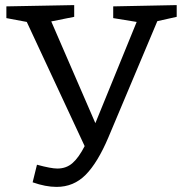

<svg xmlns="http://www.w3.org/2000/svg" viewBox="-20 -719 717 753"><path d="M673 -699V-653L597 -636L405 -180Q363 -81 316 -33.5Q269 14 202 14Q159 14 108 -4L125 -73Q180 -58 205 -58Q240 -58 264.5 -79.5Q289 -101 312 -146L85 -633L5 -648V-694L271 -699V-653L181 -635L354 -236L516 -633L424 -648V-694Z"/></svg>

Font: Bitter Pro
Style: Regular
Weight: 400
Designer: Sol Matas, and Bitter project Authors
Foundry: Sol Matas
Version: Version 1.010